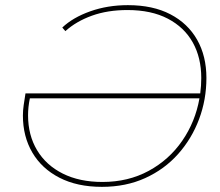

<svg xmlns="http://www.w3.org/2000/svg" viewBox="-20 -723 856 746"><path d="M376 3Q280 3 211 -32.5Q142 -68 105.5 -130.5Q69 -193 69 -274Q69 -294 72 -314.5Q75 -335 79 -360H758Q762 -390 762 -420Q762 -499 729 -558Q696 -617 632 -650.5Q568 -684 475 -684Q398 -684 337 -662Q276 -640 234 -602L222 -616Q263 -655 330.5 -679Q398 -703 477 -703Q574 -703 642 -667.5Q710 -632 746 -568.5Q782 -505 782 -420Q782 -336 753.5 -260Q725 -184 672 -124.5Q619 -65 544 -31Q469 3 376 3ZM755 -341H96Q89 -307 89 -275Q89 -198 124 -139.5Q159 -81 224 -48.5Q289 -16 378 -16Q478 -16 557.5 -59Q637 -102 688 -176Q739 -250 755 -341Z"/></svg>

Font: Montserrat Thin
Style: Italic
Weight: 100
Italic angle: -11.3°
Designer: Julieta Ulanovsky
Foundry: Julieta Ulanovsky
Version: Version 9.000; ttfautohint (v1.8.4.7-5d5b)